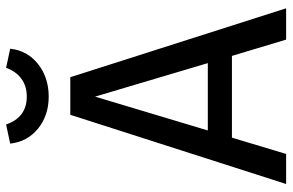

<svg xmlns="http://www.w3.org/2000/svg" viewBox="-180 -754 934 613"><g transform="rotate(-90 286.5 -447.0)"><path d="M415 -173H154L102 0H6L227 -689H347L567 0H467ZM392 -250 285 -610 177 -250ZM135 -881 196 -894Q219 -828 285 -828Q319 -828 342.5 -845.5Q366 -863 377 -894L438 -881Q432 -826 389 -792Q346 -758 285 -758Q225 -758 183 -792Q141 -826 135 -881Z"/></g></svg>

Font: Wolseley Sans
Style: Regular
Weight: 400
Designer: Carrois Corporate & Edenspiekermann AG
Foundry: Carrois Corporate GbR & Edenspiekermann AG
Version: Version 4.202